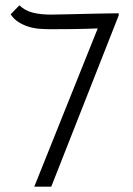

<svg xmlns="http://www.w3.org/2000/svg" viewBox="-20 -703 502 723"><path d="M427 -645 173 0H109L348 -596Q299 -594 251.5 -593.5Q204 -593 172 -593Q151 -593 130 -594.5Q109 -596 89 -602Q69 -608 51 -619Q33 -630 20 -649L53 -683Q74 -663 103 -655.5Q132 -648 172 -648Q195 -648 226 -649Q257 -650 291 -650.5Q325 -651 360 -652Q395 -653 427 -653Z"/></svg>

Font: Snippet
Style: Regular
Weight: 400
Designer: Gesine Todt
Foundry: Gesine Todt
Version: Version 1.000